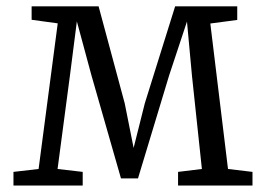

<svg xmlns="http://www.w3.org/2000/svg" viewBox="-20 -572 820 592"><path d="M21.5 0V-42L99 -51L158 -500L77.5 -511V-552.5H284L364.5 -253.5L392 -116L426.5 -253.5L520 -552.5H711.5V-510.5L628.5 -499.5L683 -51L758.5 -42V0H529V-42L602.5 -51L572 -337.5L556.5 -505.5L501.5 -339.5L405.5 -22H353L262 -339.5L217 -506L195.5 -338L157.5 -51L235 -42V0Z"/></svg>

Font: Merriweather 24pt Light
Style: Regular
Weight: 300
Designer: Eben Sorkin
Foundry: Eben Sorkin
Version: Version 2.100